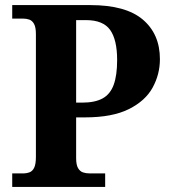

<svg xmlns="http://www.w3.org/2000/svg" viewBox="-20 -734 678 754"><path d="M28 0V-53H70Q84.6 -53 96.3 -57.5Q108 -62 114.5 -76Q121 -90 121 -118V-600Q121 -626.9 113.8 -639.9Q106.7 -652.9 95.2 -657Q83.7 -661 70 -661H28V-714H335Q474 -714 541 -657Q608 -600 608 -501.6Q608 -442.4 579.5 -390.2Q551 -338 486 -305.5Q421 -273 313 -273H279V-113Q279 -87 286.4 -74Q293.9 -61.1 305.8 -57Q317.8 -53 332 -53H393V0ZM303 -331Q352.7 -331 382.9 -347.5Q413 -364 426.5 -401.1Q440 -438.2 440 -498.1Q440 -578 412.5 -616.5Q384.9 -655 318 -655H279V-331Z"/></svg>

Font: Noto Serif Kannada
Style: Regular
Weight: 400
Designer: Universal Thirst, Indian Type Foundry and the Monotype Design Team
Foundry: Monotype Imaging Inc.
Version: Version 2.003